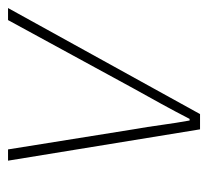

<svg xmlns="http://www.w3.org/2000/svg" viewBox="-40 -478 518 478"><g transform="rotate(-90 219.0 -239.0)"><path d="M136 0 58 -478H86L136 -166Q142 -132 147 -95.5Q152 -59 158 -26H162Q180 -61 199.5 -96.5Q219 -132 238 -166L408 -478H438L174 0Z"/></g></svg>

Font: Source Sans 3 VF
Style: Italic
Weight: 200
Italic angle: -11°
Designer: Paul D. Hunt
Foundry: Adobe Systems Incorporated
Version: Version 3.042;hotconv 1.0.118;makeotfexe 2.5.65603